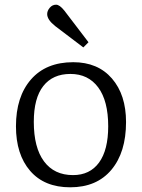

<svg xmlns="http://www.w3.org/2000/svg" viewBox="-20 -784 605 818"><path d="M279 14Q169 14 108.5 -56Q48 -126 48 -246Q48 -372 112 -445.5Q176 -519 292 -519Q397 -519 457 -449.5Q517 -380 517 -264Q517 -135 454.5 -60.5Q392 14 279 14ZM291 -38Q363 -38 402 -91.5Q441 -145 441 -246Q441 -354 398.5 -411.5Q356 -469 280 -469Q205 -469 164.5 -417.5Q124 -366 124 -265Q124 -155 167.5 -96.5Q211 -38 291 -38ZM335 -582 215 -673Q181 -700 181 -724Q181 -738 192 -751Q203 -764 219 -764Q234 -764 254 -739L357 -604Z"/></svg>

Font: Literata 12pt Light
Style: Regular
Weight: 300
Designer: Latin by Veronika Burian and Jose Scaglione. Greek by Irene Vlachou. Cyrillic by Vera Evstafieva.
Foundry: TypeTogether
Version: Version 3.002